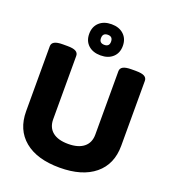

<svg xmlns="http://www.w3.org/2000/svg" viewBox="-163 -1037 1037 1165"><g transform="rotate(20 356.0 -455.0)"><path d="M356 8Q210 8 129.5 -58.5Q49 -125 49 -245V-664Q49 -683 66 -692.5Q83 -702 120 -702H150Q187 -702 203.5 -692.5Q220 -683 220 -664V-255Q220 -202 255 -173.5Q290 -145 356 -145Q421 -145 456.5 -173.5Q492 -202 492 -255V-664Q492 -683 509 -692.5Q526 -702 563 -702H592Q630 -702 646.5 -692.5Q663 -683 663 -664V-245Q663 -125 582 -58.5Q501 8 356 8ZM357 -717Q307 -717 277.5 -744Q248 -771 248 -817Q248 -863 277.5 -890.5Q307 -918 357 -918Q406 -918 435.5 -890.5Q465 -863 465 -817Q465 -771 435.5 -744Q406 -717 357 -717ZM357 -785Q389 -785 389 -817Q389 -850 357 -850Q324 -850 324 -817Q324 -785 357 -785Z"/></g></svg>

Font: Asap ExtraBold
Style: Regular
Weight: 800
Designer: Pablo Cosgaya
Foundry: Omnibus-Type
Version: Version 3.001; ttfautohint (v1.8.4.7-5d5b)